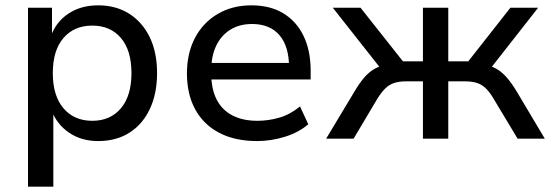

<svg xmlns="http://www.w3.org/2000/svg" viewBox="-20 -520 2068 720"><path d="M85 180V-491H175V-382H170Q189 -437 236 -468.5Q283 -500 348 -500Q415 -500 464.5 -468.5Q514 -437 541.5 -380.5Q569 -324 569 -246Q569 -169 542 -111.5Q515 -54 465.5 -22.5Q416 9 348 9Q285 9 239 -22.5Q193 -54 174 -105H180V180ZM326 -67Q394 -67 433.5 -114Q473 -161 473 -246Q473 -331 433.5 -377.5Q394 -424 326 -424Q258 -424 218 -377.5Q178 -331 178 -246Q178 -161 218 -114Q258 -67 326 -67Z M944 9Q862 9 803 -21.5Q744 -52 712.5 -109Q681 -166 681 -245Q681 -320 711 -377.5Q741 -435 796 -467.5Q851 -500 923 -500Q993 -500 1042.5 -470Q1092 -440 1118.5 -385Q1145 -330 1145 -254V-222H754V-284H1081L1064 -267Q1064 -346 1028 -388Q992 -430 925 -430Q878 -430 843.5 -408.5Q809 -387 790.5 -348Q772 -309 772 -255V-247Q772 -187 792 -147.5Q812 -108 851 -87.5Q890 -67 945 -67Q987 -67 1028 -79Q1069 -91 1105 -121L1136 -54Q1100 -23 1048 -7Q996 9 944 9Z M1203 0 1307 -173Q1328 -209 1347 -230.5Q1366 -252 1387.5 -263.5Q1409 -275 1439 -278L1418 -250L1228 -491H1332L1491 -290H1566V-491H1661V-290H1736L1894 -491H1998L1809 -250L1788 -278Q1817 -275 1838 -264Q1859 -253 1878.5 -231.5Q1898 -210 1920 -173L2023 0H1921L1832 -148Q1817 -174 1802 -188.5Q1787 -203 1768.5 -209Q1750 -215 1722 -215H1661V0H1566V-215H1505Q1477 -215 1458.5 -209Q1440 -203 1425 -188.5Q1410 -174 1394 -148L1306 0Z"/></svg>

Font: Nunito Sans 10pt Medium
Style: Regular
Weight: 500
Designer: Vernon Adams
Foundry: Vernon Adams
Version: Version 3.101;gftools[0.9.27]